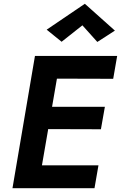

<svg xmlns="http://www.w3.org/2000/svg" viewBox="-20 -996 640 1016"><path d="M135 0H480L501 -121H156ZM234 -580 579 -579 600 -700H255ZM188 -313 514 -312 535 -431H209ZM165 -700 46 0H181L302 -700ZM416 -862 495 -774 588 -834 429 -976 227 -839 306 -775Z"/></svg>

Font: Jost SemiBold
Style: Italic
Weight: 600
Italic angle: -5°
Version: Version 3.710